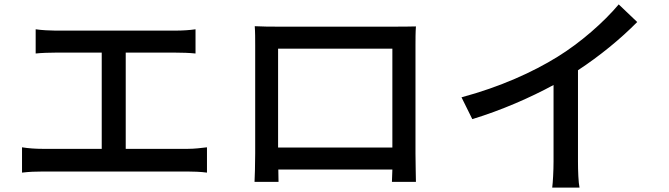

<svg xmlns="http://www.w3.org/2000/svg" viewBox="-20 -815 3040 872"><path d="M80 -146V-31C112 -35 144 -36 173 -36H833C854 -36 893 -35 920 -31V-146C894 -143 865 -139 833 -139H551V-576H778C807 -576 840 -575 868 -572V-682C841 -678 809 -676 778 -676H231C208 -676 168 -678 142 -682V-572C168 -575 209 -576 231 -576H442V-139H173C144 -139 110 -141 80 -146Z M1137 -696C1139 -670 1139 -635 1139 -609C1139 -562 1139 -168 1139 -118C1139 -78 1137 2 1136 11H1245L1244 -45H1762L1760 11H1869C1869 3 1867 -83 1867 -118C1867 -165 1867 -556 1867 -609C1867 -637 1867 -668 1869 -695C1836 -694 1800 -694 1777 -694C1718 -694 1295 -694 1234 -694C1209 -694 1177 -694 1137 -696ZM1243 -145V-594H1762V-145Z M2076 -373 2125 -274C2257 -314 2389 -372 2494 -429V-81C2494 -40 2491 15 2488 37H2612C2607 15 2605 -40 2605 -81V-496C2704 -561 2798 -638 2874 -715L2790 -795C2722 -714 2616 -621 2512 -557C2401 -488 2251 -420 2076 -373Z"/></svg>

Font: Noto Sans CJK HK Medium
Style: Regular
Weight: 500
Designer: Ryoko NISHIZUKA 西塚涼子 (kana, bopomofo & ideographs); Paul D. Hunt (Latin, Greek & Cyrillic); Sandoll Communications 산돌커뮤니
Foundry: Adobe
Version: Version 2.004;hotconv 1.0.118;makeotfexe 2.5.65603